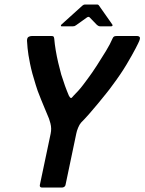

<svg xmlns="http://www.w3.org/2000/svg" viewBox="-20 -833 642 853"><path d="M340 -288Q333 -280 327 -265.5Q321 -251 319 -240L271 -11Q270 -6 265.5 -3Q261 0 257 0H165Q161 0 158.5 -3Q156 -6 157 -11L205 -239Q210 -262 204 -285Q198 -308 191 -322Q187 -331 179.5 -349.5Q172 -368 163 -389.5Q154 -411 147.5 -429Q141 -447 139 -455Q122 -508 113.5 -550Q105 -592 102.5 -619Q100 -646 100 -652Q100 -665 106.5 -669Q113 -673 121 -673H209Q216 -673 218 -670.5Q220 -668 221 -661Q223 -637 227.5 -610Q232 -583 238.5 -555Q245 -527 252 -502Q260 -476 268.5 -452.5Q277 -429 286 -408Q291 -399 294.5 -397.5Q298 -396 307 -408Q317 -418 327.5 -429.5Q338 -441 349 -455.5Q360 -470 371 -485Q389 -509 410 -541.5Q431 -574 450.5 -606Q470 -638 480 -662Q483 -669 487 -671Q491 -673 498 -673H590Q596 -673 600 -669Q604 -665 599 -652Q597 -646 582.5 -618Q568 -590 542.5 -547Q517 -504 478 -452Q469 -439 452 -418Q435 -397 415 -372.5Q395 -348 375 -325.5Q355 -303 340 -288ZM254 -716Q251 -716 250.5 -718.5Q250 -721 253 -724L346 -808Q352 -813 357 -813H411Q417 -813 420 -808L479 -724Q481 -721 479.5 -718.5Q478 -716 473 -716H427Q421 -716 418 -717.5Q415 -719 411 -722L378 -756Q374 -760 367 -756L318 -721Q314 -718 311 -717Q308 -716 303 -716Z"/></svg>

Font: Glory Thin SemiBold
Style: Italic
Weight: 600
Italic angle: -12°
Version: Version 1.011